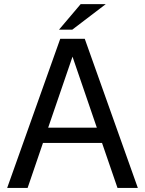

<svg xmlns="http://www.w3.org/2000/svg" viewBox="-20 -920 710 940"><path d="M375 -899.9H498L334 -774.9H269ZM15.1 0 274.9 -730H305.2H365.2H395L654.8 0H555.2L479.5 -220.2H190.4L115.2 0ZM335 -642.6 215.8 -294.9H454.1Z"/></svg>

Font: Miedinger*
Style: Book
Weight: 400
Version: Version 001.000